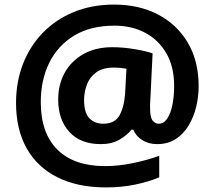

<svg xmlns="http://www.w3.org/2000/svg" viewBox="-20 -734 937 838"><path d="M847 -358Q847 -312 836 -267Q825 -222 802.5 -185Q780 -148 746 -126.5Q712 -105 666 -105Q629 -105 601 -122.5Q573 -140 562 -168H554Q534 -143 500.5 -124Q467 -105 420 -105Q331 -105 282.5 -158.5Q234 -212 234 -299Q234 -366 263 -417.5Q292 -469 345 -498.5Q398 -528 470 -528Q517 -528 567.5 -519.5Q618 -511 646 -501L636 -296Q635 -286 635 -275.5Q635 -265 635 -262Q635 -221 646.5 -207.5Q658 -194 672 -194Q695 -194 710 -216.5Q725 -239 732.5 -276.5Q740 -314 740 -359Q740 -443 706 -501.5Q672 -560 613.5 -591Q555 -622 480 -622Q375 -622 303.5 -578.5Q232 -535 195 -460Q158 -385 158 -288Q158 -153 230.5 -81Q303 -9 439 -9Q497 -9 560 -22Q623 -35 675 -54V40Q627 60 568 72Q509 84 443 84Q319 84 231 40Q143 -4 96.5 -86.5Q50 -169 50 -285Q50 -376 80 -454Q110 -532 166.5 -590.5Q223 -649 302 -681.5Q381 -714 479 -714Q586 -714 669 -671Q752 -628 799.5 -548Q847 -468 847 -358ZM347 -297Q347 -242 370 -218Q393 -194 431 -194Q481 -194 501.5 -230.5Q522 -267 526 -326L532 -434Q521 -436 507 -437.5Q493 -439 476 -439Q429 -439 400.5 -418.5Q372 -398 359.5 -365.5Q347 -333 347 -297Z"/></svg>

Font: Noto Sans Tai Tham
Style: Bold
Weight: 700
Designer: Monotype Design Team 2013. Revised by David WIlliams 2020
Foundry: Monotype Imaging Inc.
Version: Version 2.002; ttfautohint (v1.8.4.7-5d5b)